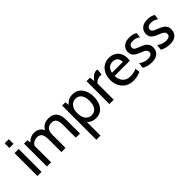

<svg xmlns="http://www.w3.org/2000/svg" viewBox="90 -1681 2904 2904"><g transform="rotate(-45 1542.5 -229.0)"><path d="M59.5 0V-490H148.5V0ZM59.5 -600V-700H148.5V-600Z M263.5 0V-490H335L349 -400.5L324 -406.5Q355 -454 397 -477Q439 -500 488.5 -500Q525.5 -500 556.5 -486.5Q587.5 -473 610.5 -444.5Q633.5 -416 646.5 -370.5L623 -389Q642.5 -440 684.8 -470Q727 -500 794.5 -500Q855.5 -500 894.2 -475Q933 -450 951.2 -402Q969.5 -354 969.5 -285V0H880.5V-279Q880.5 -352.5 856.8 -386.2Q833 -420 776.5 -420Q743 -420 720.5 -408.8Q698 -397.5 685 -378.2Q672 -359 666.5 -334.2Q661 -309.5 661 -282.5V0H572V-270Q572 -326 560 -358.8Q548 -391.5 525.5 -405.8Q503 -420 471 -420Q426.5 -420 391.8 -396.8Q357 -373.5 341 -328.5L352.5 -380.5V0Z M1077.5 242V-490H1146.5L1162.5 -378L1134.5 -396Q1163 -444 1205.2 -472Q1247.5 -500 1308.5 -500Q1372.5 -500 1418.5 -466Q1464.5 -432 1488.8 -374.2Q1513 -316.5 1513 -245Q1513 -173.5 1490 -115.8Q1467 -58 1421.8 -24Q1376.5 10 1308.5 10Q1253.5 10 1209 -15Q1164.5 -40 1144.5 -89.5L1166.5 -105V242ZM1292 -69Q1353.5 -69 1387.8 -115.8Q1422 -162.5 1422 -245Q1422 -328 1387.8 -374.5Q1353.5 -421 1292 -421Q1257.5 -421 1227 -401.8Q1196.5 -382.5 1177.5 -343.5Q1158.5 -304.5 1158.5 -245Q1158.5 -183.5 1177.5 -144.8Q1196.5 -106 1227 -87.5Q1257.5 -69 1292 -69Z M1599.5 0V-490H1672.5L1683.5 -409Q1718.5 -455.5 1750.2 -477.8Q1782 -500 1818 -500Q1830.5 -500 1841 -497L1832 -398Q1825.5 -399.5 1818.2 -400.2Q1811 -401 1802 -401Q1766 -401 1735 -383.8Q1704 -366.5 1691.5 -346V0Z M2113 10Q2031.5 10 1976.2 -25.5Q1921 -61 1892.8 -119.8Q1864.5 -178.5 1864.5 -249Q1864.5 -317.5 1890.8 -374.5Q1917 -431.5 1967 -465.8Q2017 -500 2087.5 -500Q2145 -500 2189.8 -475.8Q2234.5 -451.5 2260 -405.2Q2285.5 -359 2285.5 -293Q2285.5 -282.5 2284.5 -270Q2283.5 -257.5 2281.5 -245H1955.5Q1960 -181.5 1982.8 -143Q2005.5 -104.5 2041.8 -87.2Q2078 -70 2121.5 -70Q2153.5 -70 2189.2 -77Q2225 -84 2255 -99L2265 -24Q2238 -11 2199.5 -0.5Q2161 10 2113 10ZM1961.5 -307H2194Q2194 -340.5 2182.5 -366Q2171 -391.5 2147.2 -405.8Q2123.5 -420 2087 -420Q2035 -420 2004 -391.5Q1973 -363 1961.5 -307Z M2502 10Q2447 10 2407.5 -3Q2368 -16 2343.5 -31.5L2354.5 -119Q2378.5 -100 2415.5 -84.5Q2452.5 -69 2497 -69Q2538 -69 2561 -84.2Q2584 -99.5 2584 -129Q2584 -153 2571 -168Q2558 -183 2535 -194.5Q2512 -206 2481 -218Q2447 -230.5 2417.5 -247Q2388 -263.5 2370 -290Q2352 -316.5 2352 -358.5Q2352 -397 2370.5 -429.2Q2389 -461.5 2426.5 -480.8Q2464 -500 2521.5 -500Q2567 -500 2597.5 -490.5Q2628 -481 2651 -468L2640 -386Q2617.5 -403.5 2591 -414.5Q2564.5 -425.5 2526 -425.5Q2488 -425.5 2464.8 -410.2Q2441.5 -395 2441.5 -364Q2441.5 -332.5 2466.2 -318Q2491 -303.5 2541.5 -284.5Q2568 -274.5 2592 -262Q2616 -249.5 2635 -232.8Q2654 -216 2664.8 -192.8Q2675.5 -169.5 2675.5 -136.5Q2675.5 -97 2658 -63.8Q2640.5 -30.5 2602.2 -10.2Q2564 10 2502 10Z M2889 10Q2834 10 2794.5 -3Q2755 -16 2730.5 -31.5L2741.5 -119Q2765.5 -100 2802.5 -84.5Q2839.5 -69 2884 -69Q2925 -69 2948 -84.2Q2971 -99.5 2971 -129Q2971 -153 2958 -168Q2945 -183 2922 -194.5Q2899 -206 2868 -218Q2834 -230.5 2804.5 -247Q2775 -263.5 2757 -290Q2739 -316.5 2739 -358.5Q2739 -397 2757.5 -429.2Q2776 -461.5 2813.5 -480.8Q2851 -500 2908.5 -500Q2954 -500 2984.5 -490.5Q3015 -481 3038 -468L3027 -386Q3004.5 -403.5 2978 -414.5Q2951.5 -425.5 2913 -425.5Q2875 -425.5 2851.8 -410.2Q2828.5 -395 2828.5 -364Q2828.5 -332.5 2853.2 -318Q2878 -303.5 2928.5 -284.5Q2955 -274.5 2979 -262Q3003 -249.5 3022 -232.8Q3041 -216 3051.8 -192.8Q3062.5 -169.5 3062.5 -136.5Q3062.5 -97 3045 -63.8Q3027.5 -30.5 2989.2 -10.2Q2951 10 2889 10Z"/></g></svg>

Font: Cabin
Style: Regular
Weight: 400
Width: 4
Designer: Pablo Impallari
Foundry: Pablo Impallari. http://www.impallari.com Igino Marini. http://www.ikern.com
Version: Version 3.001